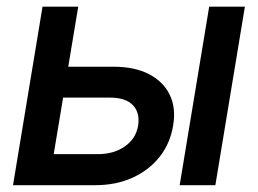

<svg xmlns="http://www.w3.org/2000/svg" viewBox="-20 -542 755 562"><path d="M155.3 -346.7H312.5Q374 -346.7 416 -325Q458 -303.2 476.8 -264.6Q495.6 -226.1 486.8 -174.8Q478.5 -123 447.8 -83.7Q417 -44.4 368.7 -22.2Q320.3 0 259.3 0H18.1L104.5 -522.5H209L137.2 -90.8H266.6Q313 -90.8 345.5 -113.5Q377.9 -136.2 384.3 -174.3Q390.1 -211.9 369.1 -234.1Q348.1 -256.3 301.3 -256.3H140.6ZM505.9 0 592.3 -522.5H696.8L610.4 0Z"/></svg>

Font: Inter 28pt Medium
Style: Italic
Weight: 500
Italic angle: -9.3988°
Designer: Rasmus Andersson
Foundry: rsms
Version: Version 4.001;git-66647c0bb